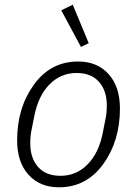

<svg xmlns="http://www.w3.org/2000/svg" viewBox="-20 -786 584 818"><path d="M325 -586 241 -742 290 -766 358 -602ZM231 12Q150 12 101.5 -41.5Q53 -95 53 -188Q53 -327 124.5 -425.5Q196 -524 313 -524Q394 -524 442.5 -470.5Q491 -417 491 -324Q491 -185 419.5 -86.5Q348 12 231 12ZM238 -37Q305 -37 353 -85.5Q401 -134 418 -221L430 -282Q435 -305 435 -338Q435 -399 402 -437Q369 -475 306 -475Q239 -475 191 -426.5Q143 -378 126 -291L114 -230Q109 -208 109 -174Q109 -113 142 -75Q175 -37 238 -37Z"/></svg>

Font: IBM Plex Sans Light
Style: Italic
Weight: 300
Italic angle: -11.31°
Designer: Mike Abbink, Paul van der Laan, Pieter van Rosmalen
Foundry: Bold Monday
Version: Version 3.0